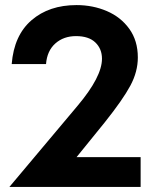

<svg xmlns="http://www.w3.org/2000/svg" viewBox="-20 -735 630 755"><path d="M281 -715Q173 -715 104 -655.5Q35 -596 26 -483H161Q165 -535 197.5 -564Q230 -593 279 -593Q329 -593 355 -568Q381 -543 381 -504Q381 -433 285 -319L17 0H533V-117H281L392 -254Q463 -343 492.5 -398Q522 -453 522 -509Q522 -575 488.5 -621.5Q455 -668 400 -691.5Q345 -715 281 -715Z"/></svg>

Font: Geom SemiBold
Style: Bold
Weight: 600
Version: Version 1.102